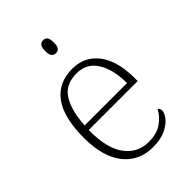

<svg xmlns="http://www.w3.org/2000/svg" viewBox="-221 -837 942 942"><g transform="rotate(-45 249.5 -366.5)"><path d="M270 10Q174 10 118 -60.5Q62 -131 62 -262Q62 -404 113.5 -473.5Q165 -543 261 -543Q347 -543 396.5 -477.5Q446 -412 446 -294V-273H106Q105 -147 151 -85Q197 -23 274 -23Q330 -23 365.5 -48Q401 -73 418 -107Q429 -101 429 -86Q429 -68 411 -45.5Q393 -23 358 -6.5Q323 10 270 10ZM402 -303Q402 -396 366.5 -454Q331 -512 260 -512Q182 -512 147.5 -455.5Q113 -399 108 -303ZM259 -653Q246 -653 237.5 -662.5Q229 -672 229 -698Q229 -724 237.5 -733.5Q246 -743 259 -743Q273 -743 281 -733.5Q289 -724 289 -698Q289 -672 281 -662.5Q273 -653 259 -653Z"/></g></svg>

Font: Noto Serif Tamil ExtraLight
Style: Regular
Weight: 200
Designer: Indian Type Foundry, Tom Grace, and the Monotype Design Team
Foundry: Monotype Imaging Inc.
Version: Version 2.004; ttfautohint (v1.8.4.7-5d5b)